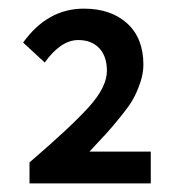

<svg xmlns="http://www.w3.org/2000/svg" viewBox="-20 -807 412 442"><path d="M47.9 -384.8V-433.1Q144 -515.6 185.1 -561.3Q226.1 -606.9 226.1 -644Q226.1 -677.2 208.5 -696Q190.9 -714.8 160.2 -714.8Q120.1 -714.8 83 -663.1L33.2 -709Q89.4 -787.1 172.9 -787.1Q235.4 -787.1 272.7 -753.2Q310.1 -719.2 310.1 -658.2Q310.1 -638.2 303 -617.2Q295.9 -596.2 287.1 -580.1Q278.3 -564 258.5 -539.6Q238.8 -515.1 226.1 -501.2Q213.4 -487.3 186 -458H327.1V-384.8Z"/></svg>

Font: Source Sans 3 Semibold
Style: Regular
Weight: 600
Designer: Paul D. Hunt
Foundry: Adobe
Version: Version 3.052;hotconv 1.1.0;makeotfexe 2.6.0